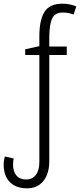

<svg xmlns="http://www.w3.org/2000/svg" viewBox="-22 -785 435 1044"><path d="M124 239Q65 239 31.5 205Q-2 171 -2 111Q-2 86 5 66L53 77Q51 82 50 90.5Q49 99 49 110Q49 148 67.5 169.5Q86 191 120 191Q154 191 173 166Q192 141 192 94V-486H115V-517L192 -534V-588Q192 -676 220 -720.5Q248 -765 317 -765Q339 -765 357.5 -761Q376 -757 393 -750L378 -706Q349 -717 320 -717Q279 -717 263 -687.5Q247 -658 246 -586V-532H341V-486H246V91Q246 159 214 199Q182 239 124 239Z"/></svg>

Font: Noto Sans Condensed Light
Style: Regular
Weight: 300
Width: 3
Designer: Monotype Design Team
Foundry: Monotype Imaging Inc.
Version: Version 2.013; ttfautohint (v1.8.4.7-5d5b)